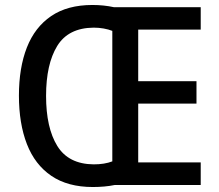

<svg xmlns="http://www.w3.org/2000/svg" viewBox="-20 -743 880 771"><path d="M351 -723Q397 -723 438 -714H786V-624H535V-417H769V-327H535V-91H786V0H440Q421 4 398.5 6Q376 8 353 8Q252 8 186 -37Q120 -82 88 -164.5Q56 -247 56 -359Q56 -471 88 -552.5Q120 -634 185.5 -678.5Q251 -723 351 -723ZM356 -632Q254 -631 209.5 -558Q165 -485 165 -358Q165 -230 210 -157Q255 -84 356 -83Q400 -83 431 -95V-619Q416 -625 396.5 -628.5Q377 -632 356 -632Z"/></svg>

Font: Noto Sans Thai SemCond Med
Style: Regular
Weight: 500
Width: 4
Designer: Monotype Design Team
Foundry: Monotype Imaging Inc.
Version: Version 2.002; ttfautohint (v1.8.4.7-5d5b)